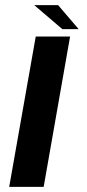

<svg xmlns="http://www.w3.org/2000/svg" viewBox="-20 -732 342 752"><path d="M16 0H151L254.5 -589H120ZM224 -618H288L207.5 -712H114Z"/></svg>

Font: Anybody Expanded Medium
Style: Italic
Weight: 500
Width: 7
Italic angle: -10°
Version: Version 1.113;gftools[0.9.25]